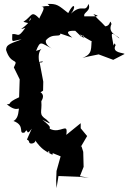

<svg xmlns="http://www.w3.org/2000/svg" viewBox="-20 -763 661 985"><path d="M437 -474 486 -484 561 -456 619 -486C616 -493 549 -490 574 -533C561 -537 572 -553 562 -529C555 -585 537 -612 592 -566C590 -579 529 -590 552 -640C540 -671 552 -631 520 -628C490 -661 491 -654 459 -691C511 -674 460 -681 413 -679C404 -700 450 -705 434 -743C415 -692 403 -748 344 -693C372 -725 362 -760 330 -696C279 -736 274 -744 224 -743C246 -723 227 -739 192 -727C228 -733 168 -661 185 -665C138 -714 147 -681 100 -651C162 -634 113 -651 140 -671C124 -625 56 -603 110 -620C69 -563 77 -592 43 -588C41 -536 40 -555 91 -561C14 -534 14 -529 11 -507C34 -432 73 -461 56 -428L51 -417L81 -356L78 -264C7 -232 46 -230 15 -228C75 -178 81 -228 75 -191C69 -132 29 -141 50 -142C113 -118 70 -74 106 -83C128 -117 109 -55 143 -103C106 -19 120 -59 129 -37C130 -15 175 -32 157 -48C194 7 218 14 249 31C259 -4 213 36 227 13L291 39L270 114L268 165L270 202L280 140L384 144L436 149L390 141L409 93L407 16L398 -13L393 -7L427 -65L394 -105V-131L320 -71C331 -141 292 -74 236 -102C230 -112 253 -104 197 -149C252 -120 237 -130 219 -149C175 -178 197 -186 192 -244C217 -284 178 -292 189 -290L201 -298L202 -344L183 -444C191 -437 218 -454 181 -445C166 -526 227 -518 165 -502C188 -558 188 -543 246 -514C186 -548 237 -576 210 -549C249 -605 298 -559 289 -601C264 -595 272 -598 351 -570C324 -592 314 -607 366 -605C407 -568 388 -574 406 -581C420 -570 407 -562 389 -587C444 -554 459 -542 451 -561C445 -517 458 -486 403 -466Z"/></svg>

Font: Asimov Aggro
Style: Medium
Weight: 500
Designer: Google
Version: Version 2.000980; 2014